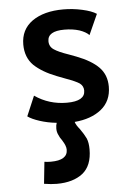

<svg xmlns="http://www.w3.org/2000/svg" viewBox="-53 -511 558 814"><g transform="rotate(-5 226.0 -104.0)"><path d="M367.2 -31.2Q324.2 2.9 253.9 8.8Q257.8 22.5 273.4 41Q290 64.5 298.8 83Q306.6 101.6 306.6 129.9Q306.6 199.2 266.6 231.4Q225.6 263.7 156.2 263.7Q131.8 263.7 101.6 258.8Q105.5 227.5 111.3 166Q125 168 138.7 168Q210 168 210 123Q210 114.3 206.1 104.5Q202.1 94.7 198.2 88.9Q195.3 84 194.3 82Q184.6 69.3 179.7 56.6Q173.8 44.9 173.8 30.3Q173.8 15.6 177.7 5.9Q139.6 2 106.4 -8.8Q73.2 -19.5 55.7 -32.2Q68.4 -60.5 91.8 -117.2Q152.3 -75.2 228.5 -75.2Q305.7 -75.2 305.7 -120.1Q305.7 -139.6 290 -151.4Q274.4 -162.1 233.4 -176.8Q220.7 -181.6 195.3 -191.4Q134.8 -214.8 99.6 -248Q65.4 -282.2 65.4 -336.9Q65.4 -400.4 114.3 -435.5Q164.1 -470.7 247.1 -470.7Q288.1 -470.7 327.1 -461.9Q367.2 -453.1 387.7 -439.5Q375 -410.2 348.6 -352.5Q335.9 -366.2 307.6 -376Q279.3 -384.8 244.1 -384.8Q172.9 -384.8 172.9 -341.8Q172.9 -318.4 192.4 -305.7Q210.9 -293 253.9 -278.3Q257.8 -277.3 285.2 -266.6Q348.6 -242.2 379.9 -210Q411.1 -177.7 411.1 -127.9Q411.1 -66.4 367.2 -31.2Z"/></g></svg>

Font: Alata=Ham
Style: Regular
Weight: 400
Designer: Spyros Zevelakis, Eben Sorkin
Version: Version 1.004